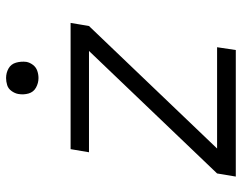

<svg xmlns="http://www.w3.org/2000/svg" viewBox="-100 -676 777 616"><g transform="rotate(-90 288.0 -368.5)"><path d="M29 0H435L444 -60H119L512 -471L522 -530H117L107 -471H432L39 -60ZM345 -633Q357 -633 368.5 -637Q380 -641 387.5 -651Q395 -661 397 -672Q399 -689 394.5 -705Q390 -721 376 -729Q362 -737 345 -737Q334 -737 322.5 -733.5Q311 -730 303.5 -719.5Q296 -709 294 -698Q291 -681 295.5 -665Q300 -649 314.5 -641Q329 -633 345 -633Z"/></g></svg>

Font: Iosevka Sparkle Light
Style: Italic
Weight: 300
Italic angle: -9°
Designer: Belleve Invis
Foundry: Belleve Invis
Version: Version 4.5.0; ttfautohint (v1.8.3)